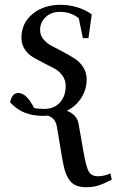

<svg xmlns="http://www.w3.org/2000/svg" viewBox="-20 -472 483 795"><path d="M22 -47.9Q28.8 -86.9 56.2 -86.9Q89.8 -86.9 121.1 -24.9Q138.2 -21 163.1 -21Q204.1 -21 228 -47.4Q252 -73.7 252 -116.2Q252 -140.6 238.3 -159.4Q224.6 -178.2 204.3 -188.7Q184.1 -199.2 160.4 -211.4Q136.7 -223.6 116.5 -235.4Q96.2 -247.1 82.5 -267.8Q68.8 -288.6 68.8 -315.9Q68.8 -376 114.7 -414.1Q160.6 -452.1 231.9 -452.1Q267.1 -452.1 301.8 -441.2Q336.4 -430.2 359.9 -412.1L346.2 -314H323.2L306.2 -396Q274.9 -422.9 227.1 -422.9Q191.9 -422.9 168.9 -401.1Q146 -379.4 146 -347.2Q146 -326.2 160.4 -308.8Q174.8 -291.5 196 -280.8Q217.3 -270 242.4 -256.6Q267.6 -243.2 288.8 -229.7Q310.1 -216.3 324.5 -193.8Q338.9 -171.4 338.9 -143.1Q338.9 -103 317.6 -68.4Q296.4 -33.7 256.8 -13.2Q297.9 2 305.2 40L326.2 159.2Q336.4 218.3 347.4 238Q358.4 257.8 384.8 257.8Q411.1 257.8 437 246.1L442.9 272Q409.7 289.1 387.2 296.1Q364.7 303.2 336.9 303.2Q311 303.2 293.2 295.2Q275.4 287.1 264.6 269.5Q253.9 252 248.5 233.6Q243.2 215.3 237.8 185.1L215.8 54.2Q210.4 17.1 178.2 6.8Q168.5 7.8 159.2 7.8Q116.2 7.8 83.3 -5.1Q50.3 -18.1 22 -47.9Z"/></svg>

Font: Dihjauti S
Style: Bold Italic
Weight: 700
Italic angle: -9°
Designer: T. Christopher White
Version: Version 3.0.0